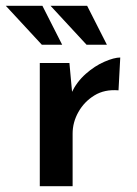

<svg xmlns="http://www.w3.org/2000/svg" viewBox="-60 -641 471 661"><path d="M179 -424 190 -304 186 -321Q204 -359 235 -386.5Q266 -414 299.5 -428.5Q333 -443 354 -443L348 -330Q300 -334 265 -312.5Q230 -291 210 -255.5Q190 -220 190 -181V0H77V-424ZM-40 -621H86L154 -487H84ZM114 -621H240L308 -487H238Z"/></svg>

Font: Reem Kufi Fun Medium
Style: Regular
Weight: 500
Designer: Khaled Hosny
Version: Version 1.005